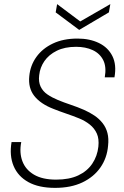

<svg xmlns="http://www.w3.org/2000/svg" viewBox="-20 -899 600 931"><path d="M247 12Q168 12 117.5 -16Q67 -44 46 -94Q25 -144 36 -210H83Q73 -159 88.5 -117.5Q104 -76 145 -52Q186 -28 252 -28Q316 -28 359.5 -48.5Q403 -69 427.5 -105.5Q452 -142 457 -188Q461 -226 449.5 -251.5Q438 -277 415.5 -295Q393 -313 363.5 -325Q334 -337 301.5 -348Q269 -359 239 -371Q177 -395 146.5 -433.5Q116 -472 122 -530Q127 -582 156.5 -623Q186 -664 236.5 -688Q287 -712 356 -712Q415 -712 459.5 -690.5Q504 -669 525 -627Q546 -585 535 -524H488Q497 -575 480.5 -607.5Q464 -640 429.5 -656Q395 -672 349 -672Q294 -672 255.5 -653Q217 -634 195.5 -603Q174 -572 170 -534Q166 -502 177 -479Q188 -456 210 -441Q232 -426 261 -414Q290 -402 323 -391Q356 -380 388 -366Q415 -354 438 -338.5Q461 -323 477.5 -302Q494 -281 501 -254Q508 -227 504 -192Q499 -133 467 -87Q435 -41 379.5 -14.5Q324 12 247 12ZM515 -879 508 -839 364 -754 250 -839 257 -879 369 -795Z"/></svg>

Font: DM Sans 18pt ExtraLight
Style: Italic
Weight: 250
Italic angle: -10°
Designer: Colophon Foundry, Jonny Pinhorn
Foundry: Colophon Foundry
Version: Version 4.004;gftools[0.9.30]